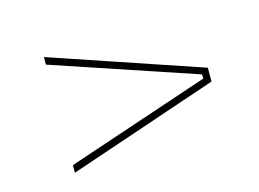

<svg xmlns="http://www.w3.org/2000/svg" viewBox="-53 -545 626 464"><g transform="rotate(-15 260.0 -313.0)"><path d="M443 -318 84.5 -438.5V-457.5L460.5 -330V-295.5L84.5 -168V-187L443 -307.5Z"/></g></svg>

Font: Anek Tamil Thin
Style: Regular
Weight: 250
Designer: Aadarsh Rajan (Tamil), Yesha Goshar (Latin)
Foundry: Ek Type
Version: Version 1.003